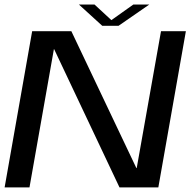

<svg xmlns="http://www.w3.org/2000/svg" viewBox="-23 -810 838 830"><path d="M-3 0H104.5L210 -597.5H211L493.5 0H661.5L780.5 -675H673L568 -83.5H566.5L285.5 -675H116ZM419 -698.5H489.5L622.5 -790.5H553.5L458.5 -723L385.5 -790.5H318Z"/></svg>

Font: Anybody SemiExpanded
Style: Italic
Weight: 400
Width: 6
Italic angle: -10°
Version: Version 1.113;gftools[0.9.25]